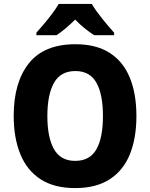

<svg xmlns="http://www.w3.org/2000/svg" viewBox="-20 -951 768 981"><path d="M677 -358Q677 -245 643.5 -162.5Q610 -80 540.5 -35Q471 10 364 10Q257 10 187.5 -35Q118 -80 84 -163Q50 -246 50 -359Q50 -530 127.5 -627.5Q205 -725 365 -725Q472 -725 541 -680.5Q610 -636 643.5 -553.5Q677 -471 677 -358ZM222 -358Q222 -248 256 -188.5Q290 -129 364 -129Q439 -129 472.5 -188Q506 -247 506 -358Q506 -469 472.5 -528.5Q439 -588 365 -588Q290 -588 256 -528Q222 -468 222 -358ZM449 -931Q469 -897 502 -856Q535 -815 563 -784V-771H461Q438 -786 413 -806Q388 -826 364 -851Q339 -826 315 -806Q291 -786 269 -771H166V-784Q183 -803 205 -829Q227 -855 247.5 -882.5Q268 -910 280 -931Z"/></svg>

Font: Noto Sans Kannada SemiCondensed ExtraBold
Style: Regular
Weight: 800
Width: 4
Designer: Jelle Bosma - Monotype Design Team
Foundry: Monotype Imaging Inc.
Version: Version 2.005; ttfautohint (v1.8.4.7-5d5b)